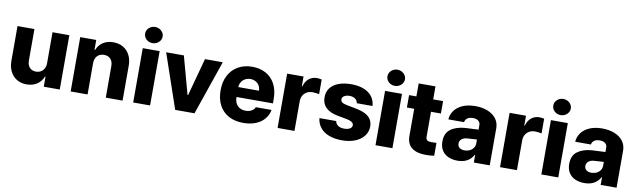

<svg xmlns="http://www.w3.org/2000/svg" viewBox="-43 -1294 6129 1846"><g transform="rotate(10 3021.0 -371.0)"><path d="M394.5 -530.3H558.6V0H402.3V-97.7H396.5Q378.4 -49.3 335.9 -21.2Q293.5 6.8 234.4 6.8Q180.7 6.8 139.4 -17.8Q98.1 -42.5 75.4 -87.6Q52.7 -132.8 52.7 -192.4V-530.3H217.8V-223.6Q217.8 -180.2 240.5 -155Q263.2 -129.9 302.7 -129.9Q328.6 -129.9 349.4 -141.6Q370.1 -153.3 382.3 -175.5Q394.5 -197.8 394.5 -228.5Z M830.1 0H665V-530.3H821.3V-433.6H827.1Q845.7 -482.4 887.9 -509.8Q930.2 -537.1 988.3 -537.1Q1043.5 -537.1 1085.2 -512.5Q1127 -487.8 1149.7 -442.6Q1172.4 -397.5 1171.9 -337.9V0H1007.8V-306.6Q1007.8 -351.6 984.9 -377Q961.9 -402.3 920.9 -402.3Q879.4 -402.3 854.7 -376Q830.1 -349.6 830.1 -303.7Z M1275.4 -530.3H1440.4V0H1275.4ZM1273.4 -672.9Q1273.4 -694.3 1284.9 -712.6Q1296.4 -731 1315.9 -741.5Q1335.4 -752 1358.4 -752Q1381.3 -752 1401.1 -741.5Q1420.9 -731 1432.6 -712.6Q1444.3 -694.3 1444.3 -672.9Q1444.3 -651.4 1432.6 -633.1Q1420.9 -614.7 1401.1 -604.2Q1381.3 -593.8 1358.4 -593.8Q1335.4 -593.8 1315.9 -604.2Q1296.4 -614.7 1284.9 -633.1Q1273.4 -651.4 1273.4 -672.9Z M1874 0H1685.5L1503.9 -530.3H1676.8L1777.3 -162.1H1783.2L1882.8 -530.3H2056.6Z M2082.5 -262.7Q2082.5 -344.2 2114.7 -406.5Q2147 -468.8 2206.3 -502.9Q2265.6 -537.1 2344.2 -537.1Q2419.4 -537.1 2477.3 -505.9Q2535.2 -474.6 2567.6 -413.6Q2600.1 -352.5 2600.1 -266.6V-224.6H2244.6V-221.7Q2244.6 -170.4 2273.9 -139.9Q2303.2 -109.4 2353 -109.4Q2386.2 -109.4 2410.4 -122.8Q2434.6 -136.2 2444.8 -160.2H2598.1Q2588.4 -108.4 2555.7 -70.1Q2522.9 -31.7 2470.5 -11Q2418 9.8 2350.1 9.8Q2267.6 9.8 2207.3 -23.2Q2147 -56.2 2114.7 -117.4Q2082.5 -178.7 2082.5 -262.7ZM2446.8 -321.3Q2446.3 -349.1 2433.6 -371.1Q2420.9 -393.1 2398.4 -405.5Q2376 -418 2348.1 -418Q2319.3 -418 2296.1 -405.3Q2272.9 -392.6 2259.3 -370.6Q2245.6 -348.6 2244.6 -321.3Z M2685.1 -530.3H2845.2V-434.6H2850.1Q2864.3 -485.4 2897.2 -511.7Q2930.2 -538.1 2975.1 -538.1Q2994.6 -538.1 3022 -532.2V-388.7Q3010.7 -392.1 2991.7 -394.3Q2972.7 -396.5 2956.5 -396.5Q2925.8 -396.5 2901.6 -383.1Q2877.4 -369.6 2863.8 -345.5Q2850.1 -321.3 2850.1 -290V0H2685.1Z M3314 -423.8Q3282.7 -423.8 3262 -410.9Q3241.2 -397.9 3241.7 -377.9Q3240.2 -343.8 3302.2 -332L3402.8 -312.5Q3481.9 -296.9 3520.8 -261.7Q3559.6 -226.6 3560.1 -168.9Q3559.6 -115.7 3528.6 -75.2Q3497.6 -34.7 3442.4 -12.5Q3387.2 9.8 3315.9 9.8Q3241.2 9.8 3186.8 -11.2Q3132.3 -32.2 3101.3 -71.3Q3070.3 -110.4 3064.9 -163.1H3229Q3233.4 -134.8 3256.6 -119.6Q3279.8 -104.5 3316.9 -104.5Q3351.1 -104.5 3371.8 -116.9Q3392.6 -129.4 3393.1 -151.4Q3392.1 -168.9 3376 -180.4Q3359.9 -191.9 3325.7 -199.2L3234.9 -215.8Q3156.7 -230.5 3117.2 -269.3Q3077.6 -308.1 3078.6 -369.1Q3078.1 -421.4 3106.2 -459.2Q3134.3 -497.1 3187 -517.1Q3239.7 -537.1 3311 -537.1Q3381.8 -537.1 3433.8 -516.4Q3485.8 -495.6 3514.9 -457.3Q3543.9 -418.9 3547.4 -366.2H3394Q3390.6 -392.6 3368.9 -408.2Q3347.2 -423.8 3314 -423.8Z M3641.1 -530.3H3806.2V0H3641.1ZM3639.2 -672.9Q3639.2 -694.3 3650.6 -712.6Q3662.1 -731 3681.6 -741.5Q3701.2 -752 3724.1 -752Q3747.1 -752 3766.8 -741.5Q3786.6 -731 3798.3 -712.6Q3810.1 -694.3 3810.1 -672.9Q3810.1 -651.4 3798.3 -633.1Q3786.6 -614.7 3766.8 -604.2Q3747.1 -593.8 3724.1 -593.8Q3701.2 -593.8 3681.6 -604.2Q3662.1 -614.7 3650.6 -633.1Q3639.2 -651.4 3639.2 -672.9Z M4207.5 -409.2H4110.8V-166Q4110.8 -140.6 4124 -131.3Q4137.2 -122.1 4164.6 -122.1Q4185.1 -122.1 4214.4 -124V2Q4192.4 4.9 4175 6.3Q4157.7 7.8 4132.3 7.8Q4042.5 7.8 3994.4 -30.5Q3946.3 -68.8 3946.8 -147.5V-409.2H3875.5V-530.3H3946.8V-657.2H4110.8V-530.3H4207.5Z M4464.4 -313.5Q4508.3 -316.4 4571.8 -318.4Q4579.6 -319.3 4591.3 -319.3V-362.3Q4591.3 -390.1 4572.3 -405Q4553.2 -419.9 4519 -419.9Q4485.8 -419.9 4465.8 -406.2Q4445.8 -392.6 4440.9 -366.2H4287.6Q4291 -414.1 4319.1 -452.9Q4347.2 -491.7 4399.2 -514.4Q4451.2 -537.1 4522.9 -537.1Q4589.4 -537.1 4642.3 -516.4Q4695.3 -495.6 4725.8 -455.8Q4756.3 -416 4756.3 -360.4V0H4601.1V-74.2H4597.2Q4574.7 -33.2 4536.1 -11.7Q4497.6 9.8 4442.9 9.8Q4391.1 9.8 4351.8 -7.8Q4312.5 -25.4 4290.3 -60.8Q4268.1 -96.2 4268.1 -147.5Q4268.1 -229.5 4322.3 -268.6Q4376.5 -307.6 4464.4 -313.5ZM4492.7 -99.6Q4520.5 -99.6 4543.5 -110.8Q4566.4 -122.1 4579.6 -142.3Q4592.8 -162.6 4592.3 -188.5V-222.7H4582.5L4491.7 -216.8Q4460.4 -212.9 4442.4 -196.5Q4424.3 -180.2 4424.3 -154.3Q4424.3 -127.9 4443.1 -113.8Q4461.9 -99.6 4492.7 -99.6Z M4856.9 -530.3H5017.1V-434.6H5022Q5036.1 -485.4 5069.1 -511.7Q5102.1 -538.1 5147 -538.1Q5166.5 -538.1 5193.8 -532.2V-388.7Q5182.6 -392.1 5163.6 -394.3Q5144.5 -396.5 5128.4 -396.5Q5097.7 -396.5 5073.5 -383.1Q5049.3 -369.6 5035.6 -345.5Q5022 -321.3 5022 -290V0H4856.9Z M5260.3 -530.3H5425.3V0H5260.3ZM5258.3 -672.9Q5258.3 -694.3 5269.8 -712.6Q5281.2 -731 5300.8 -741.5Q5320.3 -752 5343.3 -752Q5366.2 -752 5386 -741.5Q5405.8 -731 5417.5 -712.6Q5429.2 -694.3 5429.2 -672.9Q5429.2 -651.4 5417.5 -633.1Q5405.8 -614.7 5386 -604.2Q5366.2 -593.8 5343.3 -593.8Q5320.3 -593.8 5300.8 -604.2Q5281.2 -614.7 5269.8 -633.1Q5258.3 -651.4 5258.3 -672.9Z M5702.6 -313.5Q5746.6 -316.4 5810.1 -318.4Q5817.9 -319.3 5829.6 -319.3V-362.3Q5829.6 -390.1 5810.5 -405Q5791.5 -419.9 5757.3 -419.9Q5724.1 -419.9 5704.1 -406.2Q5684.1 -392.6 5679.2 -366.2H5525.9Q5529.3 -414.1 5557.4 -452.9Q5585.4 -491.7 5637.5 -514.4Q5689.5 -537.1 5761.2 -537.1Q5827.6 -537.1 5880.6 -516.4Q5933.6 -495.6 5964.1 -455.8Q5994.6 -416 5994.6 -360.4V0H5839.4V-74.2H5835.4Q5813 -33.2 5774.4 -11.7Q5735.8 9.8 5681.2 9.8Q5629.4 9.8 5590.1 -7.8Q5550.8 -25.4 5528.6 -60.8Q5506.3 -96.2 5506.3 -147.5Q5506.3 -229.5 5560.5 -268.6Q5614.7 -307.6 5702.6 -313.5ZM5731 -99.6Q5758.8 -99.6 5781.7 -110.8Q5804.7 -122.1 5817.9 -142.3Q5831.1 -162.6 5830.6 -188.5V-222.7H5820.8L5730 -216.8Q5698.7 -212.9 5680.7 -196.5Q5662.6 -180.2 5662.6 -154.3Q5662.6 -127.9 5681.4 -113.8Q5700.2 -99.6 5731 -99.6Z"/></g></svg>

Font: WEMIX Pretendard ExtraBold
Style: Regular
Weight: 800
Designer: Base glyphs from Inter by Rasmus Andersson; Hangeul glyphs from Noto Sans CJK(Source Han Sans) by Jang Soo-young and Kan
Foundry: Kil Hyung-jin
Version: Version 1.000